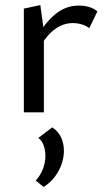

<svg xmlns="http://www.w3.org/2000/svg" viewBox="-20 -443 415 757"><path d="M74 0V-409L139 -423L153 -321V0ZM139 -261 120 -286Q153 -349 195.5 -385Q238 -421 290 -421Q312 -421 331 -415.5Q350 -410 364 -398L332 -332Q321 -341 303.5 -346.5Q286 -352 267 -352Q230 -352 198 -329Q166 -306 139 -261ZM152 294 121 269Q139 249 149 223.5Q159 198 159 173Q159 149 152 130Q145 111 131 101L186 59Q211 76 221.5 100Q232 124 232 152Q232 192 210.5 231.5Q189 271 152 294Z"/></svg>

Font: Ysabeau Office Medium
Style: Regular
Weight: 500
Designer: Christian Thalmann (Catharsis Fonts)
Version: Version 2.001;gftools[0.9.30]; featfreeze: tnum,lnum,ss02